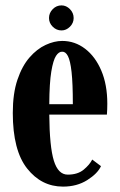

<svg xmlns="http://www.w3.org/2000/svg" viewBox="-20 -683 446 713"><path d="M214 10Q134 10 80.8 -57.2Q27.5 -124.5 27.5 -263.5Q27.5 -336 44.8 -387Q62 -438 89.8 -469.8Q117.5 -501.5 149.5 -516.2Q181.5 -531 211 -531Q258 -531 296 -502Q334 -473 356.2 -420.8Q378.5 -368.5 378.5 -298Q378.5 -277.5 377 -257.5H163Q164 -138 180 -86.2Q196 -34.5 231.5 -34.5Q268.5 -34.5 290.8 -53Q313 -71.5 322.5 -90.5L355 -66Q342.5 -38.5 304 -14.2Q265.5 10 214 10ZM211 -491Q198.5 -491.5 188 -475.5Q177.5 -459.5 170.5 -417.2Q163.5 -375 163 -296H250.5Q250.5 -373 245.8 -415.5Q241 -458 232.2 -474.8Q223.5 -491.5 211 -491ZM208.5 -570Q189.5 -570 175.8 -583.8Q162 -597.5 162 -616Q162 -635 175.8 -649Q189.5 -663 208.5 -663Q226 -663 239.8 -649Q253.5 -635 253.5 -616Q253.5 -597.5 239.8 -583.8Q226 -570 208.5 -570Z"/></svg>

Font: Imbue 10pt ExtraBold
Style: Regular
Weight: 800
Designer: Tyler Finck
Foundry: Etcetera Type Company
Version: Version 1.102; ttfautohint (v1.8.3)